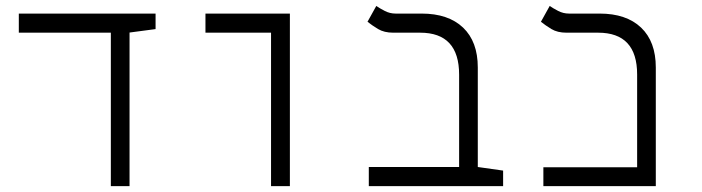

<svg xmlns="http://www.w3.org/2000/svg" viewBox="-20 -632 2384 652"><path d="M356.4 0V-521H43.9V-585.9H508.3V-533.2L419.9 -521.5V0Z M900.4 0V-521H677.7V-585.9H964.4V0Z M1688.5 -52.7V0H1232.4V-64.9H1539.1V-378.4Q1539.1 -521 1406.7 -521H1315.4Q1284.7 -521 1263.9 -533.4Q1243.2 -545.9 1228 -558.1L1257.8 -611.8Q1269 -604 1286.4 -595Q1303.7 -585.9 1323.2 -585.9H1411.6Q1502.4 -585.9 1552.5 -538.3Q1602.5 -490.7 1602.5 -402.8V-64.9Z M1825.2 0V-64H2143.6V-378.9Q2143.6 -521 2011.2 -521H1903.8Q1873 -521 1852.5 -533.4Q1832 -545.9 1816.9 -558.1L1846.7 -611.8Q1857.9 -604 1875.2 -595Q1892.6 -585.9 1912.1 -585.9H2016.1Q2106.9 -585.9 2157 -538.3Q2207 -490.7 2207 -402.8V0Z"/></svg>

Font: Cascadia Mono PL Light
Style: Regular
Weight: 300
Monospace: yes
Designer: Aaron Bell
Foundry: Saja Typeworks
Version: Version 2404.023; ttfautohint (v1.8.4)